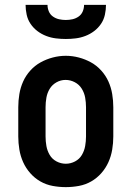

<svg xmlns="http://www.w3.org/2000/svg" viewBox="-20 -760 540 788"><path d="M250 8Q223 8 196 3Q169 -2 145.5 -15.5Q122 -29 104 -49.5Q86 -70 75 -94.5Q64 -119 59.5 -146Q55 -173 55 -200V-320Q55 -347 59.5 -374Q64 -401 75 -425.5Q86 -450 104.5 -470.5Q123 -491 146.5 -504Q170 -517 196.5 -524Q223 -531 250 -531Q277 -531 303.5 -524Q330 -517 353.5 -504Q377 -491 395.5 -470.5Q414 -450 425 -425.5Q436 -401 440.5 -374Q445 -347 445 -320V-200Q445 -173 440.5 -146Q436 -119 425 -94.5Q414 -70 396 -49.5Q378 -29 354.5 -15.5Q331 -2 304 3Q277 8 250 8ZM250 -88Q270 -88 288 -97.5Q306 -107 316 -124Q326 -141 329.5 -160.5Q333 -180 333 -200V-320Q333 -340 329.5 -359.5Q326 -379 315.5 -396Q305 -413 287 -422.5Q269 -432 249 -432Q229 -432 211.5 -422Q194 -412 184 -395.5Q174 -379 170.5 -359.5Q167 -340 167 -320V-200Q167 -180 170.5 -160.5Q174 -141 184 -124Q194 -107 212 -97.5Q230 -88 250 -88ZM250 -600Q230 -600 209.5 -602.5Q189 -605 169.5 -612.5Q150 -620 133.5 -632.5Q117 -645 105.5 -662Q94 -679 89.5 -699.5Q85 -720 85 -740H175Q175 -726 180.5 -713Q186 -700 197.5 -692Q209 -684 222.5 -681Q236 -678 250 -678Q264 -678 277.5 -681Q291 -684 302.5 -692Q314 -700 319.5 -713Q325 -726 325 -740H415Q415 -720 410.5 -699.5Q406 -679 394.5 -662Q383 -645 366.5 -632.5Q350 -620 330.5 -612.5Q311 -605 290.5 -602.5Q270 -600 250 -600Z"/></svg>

Font: Iosevka Gothic
Style: Bold
Weight: 700
Monospace: yes
Designer: Belleve Invis
Foundry: Belleve Invis
Version: Version 15.5.1; ttfautohint (v1.8.4)